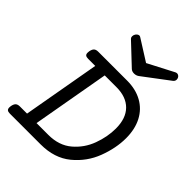

<svg xmlns="http://www.w3.org/2000/svg" viewBox="-224 -924 1047 1047"><g transform="rotate(45 300.0 -400.5)"><path d="M578.6 -353.5Q578.6 -276.9 547.6 -195.1Q516.6 -113.3 447.8 -56.6Q378.9 0 272.9 0H35.6Q22 0 15.6 -5.1Q9.3 -10.3 9.3 -22Q9.3 -25.4 10.3 -33.2Q13.7 -51.3 22 -58.8Q30.3 -66.4 46.9 -66.4H101.6L180.7 -513.2H126Q112.3 -513.2 106.2 -518.1Q100.1 -522.9 100.1 -534.7Q100.1 -542 101.1 -546.4Q104.5 -564.5 112.8 -572Q121.1 -579.6 137.7 -579.6H360.4Q426.8 -579.6 476.1 -552.2Q525.4 -524.9 552 -473.9Q578.6 -422.9 578.6 -353.5ZM174.8 -66.4H265.6Q347.7 -66.4 400.6 -111.3Q453.6 -156.2 477.8 -221.9Q502 -287.6 502 -351.1Q502 -429.7 460.7 -471.4Q419.4 -513.2 344.7 -513.2H253.9ZM524.9 -800.3Q531.2 -800.3 536.6 -796.6Q542 -793 544.9 -787.1Q547.9 -781.2 547.9 -774.4Q547.9 -763.2 538.1 -755.4L387.7 -642.1Q375.5 -633.3 359.4 -633.3Q343.8 -633.3 334 -642.1L213.9 -755.4Q208.5 -760.7 208.5 -769.5Q208.5 -779.3 213.9 -787.6Q217.8 -793.5 223.1 -797.1Q228.5 -800.8 233.9 -800.8Q238.3 -800.8 242.7 -797.9L365.7 -720.2L515.1 -797.9Q521 -800.3 524.9 -800.3Z"/></g></svg>

Font: Courier Prime
Style: Italic
Weight: 400
Italic angle: -10°
Designer: Alan Dague-Greene
Foundry: Quote-Unquote Apps
Version: Version 3.018